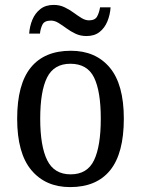

<svg xmlns="http://www.w3.org/2000/svg" viewBox="-20 -753 576 783"><path d="M266 10Q166 10 108 -59Q50 -128 50 -269Q50 -409 105.5 -477.5Q161 -546 269 -546Q370 -546 427.5 -477.5Q485 -409 485 -269Q485 -128 429.5 -59Q374 10 266 10ZM268 -42Q336 -42 363.5 -99.5Q391 -157 391 -269Q391 -381 363.5 -437Q336 -493 267 -493Q200 -493 172 -437Q144 -381 144 -269Q144 -157 172.5 -99.5Q201 -42 268 -42ZM333 -606Q308 -606 288 -615.5Q268 -625 251 -637.5Q234 -650 218.5 -659.5Q203 -669 188 -669Q161 -669 153 -652.5Q145 -636 143 -616H99Q101 -646 112 -672.5Q123 -699 144.5 -716Q166 -733 199 -733Q223 -733 243 -723.5Q263 -714 280 -701.5Q297 -689 312.5 -679.5Q328 -670 343 -670Q368 -670 376.5 -686.5Q385 -703 388 -723H431Q429 -693 418 -666Q407 -639 386 -622.5Q365 -606 333 -606Z"/></svg>

Font: Noto Serif Hebrew SemiCondensed
Style: Regular
Weight: 400
Width: 4
Designer: Monotype Design Team
Foundry: Monotype Imaging Inc.
Version: Version 2.004; ttfautohint (v1.8.4.7-5d5b)